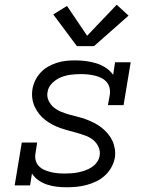

<svg xmlns="http://www.w3.org/2000/svg" viewBox="-20 -783 640 811"><path d="M261 8Q240 8 219 5.5Q198 3 178.5 -3.5Q159 -10 142.5 -21.5Q126 -33 115 -50L107 0H42L72 -181H137L130 -136Q127 -121 130.5 -106.5Q134 -92 143.5 -82Q153 -72 166 -66Q179 -60 193 -56.5Q207 -53 222 -51.5Q237 -50 252 -50Q267 -50 281.5 -51Q296 -52 310.5 -55Q325 -58 339.5 -63Q354 -68 367 -76.5Q380 -85 389.5 -98Q399 -111 401 -126Q404 -145 396 -162.5Q388 -180 374 -191.5Q360 -203 342.5 -209.5Q325 -216 307.5 -221Q290 -226 271.5 -231Q253 -236 235.5 -242Q218 -248 202 -256.5Q186 -265 171.5 -276Q157 -287 145.5 -301.5Q134 -316 126.5 -332.5Q119 -349 116.5 -367.5Q114 -386 117 -406Q120 -425 129 -443.5Q138 -462 152 -477Q166 -492 184 -502Q202 -512 221 -518Q240 -524 259 -526Q278 -528 297 -528Q320 -528 343 -525Q366 -522 387 -515.5Q408 -509 426.5 -497Q445 -485 458 -467L466 -520H532L502 -339H436L444 -384Q446 -399 442.5 -413Q439 -427 429.5 -437.5Q420 -448 407.5 -454Q395 -460 381 -463.5Q367 -467 352 -468.5Q337 -470 322 -470Q301 -470 280 -467.5Q259 -465 238.5 -457Q218 -449 201 -432.5Q184 -416 181 -395Q177 -376 185 -358.5Q193 -341 207 -329.5Q221 -318 238 -311Q255 -304 273 -299Q291 -294 309 -289.5Q327 -285 344.5 -278.5Q362 -272 378.5 -263.5Q395 -255 409 -244Q423 -233 435 -219Q447 -205 454.5 -189Q462 -173 465 -154Q468 -135 465 -116Q461 -95 450 -75.5Q439 -56 422.5 -41Q406 -26 386 -16.5Q366 -7 345 -1.5Q324 4 303 6Q282 8 261 8ZM305 -588 205 -722 263 -758 348 -632 473 -763 523 -717 377 -588Z"/></svg>

Font: Iosevka Etoile Light Oblique
Style: Regular
Weight: 300
Italic angle: -9°
Designer: Belleve Invis
Foundry: Belleve Invis
Version: Version 15.5.2; ttfautohint (v1.8.4)